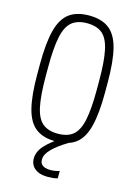

<svg xmlns="http://www.w3.org/2000/svg" viewBox="-140 -813 780 1105"><g transform="rotate(15 250.0 -260.5)"><path d="M260 219Q221 219 197.5 207Q174 195 164 177Q154 159 154 138Q154 97 186 61Q218 25 275 -12L323 0Q264 36 232.5 68Q201 100 201 131Q201 149 210 159Q219 169 233.5 173Q248 177 263 177Q277 177 291.5 174.5Q306 172 317 168V212Q304 216 289.5 217.5Q275 219 260 219ZM250 10Q176 10 131.5 -23.5Q87 -57 67.5 -133Q48 -209 48 -335V-395Q48 -522 67.5 -597.5Q87 -673 131.5 -706.5Q176 -740 250 -740Q324 -740 368.5 -706.5Q413 -673 432.5 -597.5Q452 -522 452 -395V-335Q452 -209 432.5 -133Q413 -57 368.5 -23.5Q324 10 250 10ZM250 -36Q308 -36 341 -63.5Q374 -91 388 -157Q402 -223 402 -337V-393Q402 -507 388 -573Q374 -639 341 -666.5Q308 -694 250 -694Q193 -694 159.5 -666.5Q126 -639 112 -573Q98 -507 98 -393V-337Q98 -223 112 -157Q126 -91 159.5 -63.5Q193 -36 250 -36Z"/></g></svg>

Font: M PLUS 1 Code Light
Style: Regular
Weight: 300
Designer: Coji Morishita
Foundry: UNDERFOREST DESIGN
Version: Version 1.002